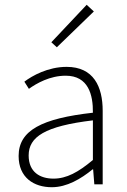

<svg xmlns="http://www.w3.org/2000/svg" viewBox="-20 -772 530 804"><path d="M197 12C260 12 319 -23 368 -63H370L375 0H410V-308C410 -409 372 -492 259 -492C181 -492 115 -455 82 -430L101 -400C133 -423 189 -455 255 -455C350 -455 370 -375 369 -300C155 -276 58 -226 58 -119C58 -28 122 12 197 12ZM204 -24C148 -24 100 -51 100 -121C100 -199 168 -244 369 -268V-102C308 -51 259 -24 204 -24ZM218 -574 373 -724 343 -752 195 -595Z"/></svg>

Font: Source Sans Pro Light
Style: Regular
Weight: 300
Designer: Paul D. Hunt
Foundry: Adobe Systems Incorporated
Version: Version 3.006;hotconv 1.0.111;makeotfexe 2.5.65597